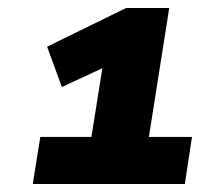

<svg xmlns="http://www.w3.org/2000/svg" viewBox="-20 -725 503 481"><path d="M62 -264 81 -382H209L241 -583L303 -585L135 -507L98 -608L296 -705H404L353 -382H461L443 -264Z"/></svg>

Font: Nunito Sans 10pt SemiExpanded Black
Style: Italic
Weight: 900
Width: 6
Italic angle: -9°
Designer: Vernon Adams
Foundry: Vernon Adams
Version: Version 3.101;gftools[0.9.27]